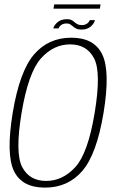

<svg xmlns="http://www.w3.org/2000/svg" viewBox="-20 -852 530 876"><path d="M185 4Q290 4 355.5 -72Q421 -148 452.5 -337.5Q483.5 -526 446.8 -603Q410 -680 305.5 -680Q201 -680 135.2 -603.5Q69.5 -527 38 -337.5Q7 -148.5 43.5 -72.2Q80 4 185 4ZM190.5 -26.5Q114.5 -26.5 81.2 -90Q48 -153.5 78.5 -337.5Q109.5 -521.5 166.8 -585.5Q224 -649.5 300 -649.5Q376 -649.5 409.2 -585.8Q442.5 -522 412 -337.5Q381.5 -153 323.8 -89.8Q266 -26.5 190.5 -26.5ZM351.5 -717Q367 -717 378 -721.5Q389 -726 396.5 -733.2Q404 -740.5 408 -747.5Q412 -754.5 413 -760H389.5Q388 -755.5 383.5 -750Q379 -744.5 371.2 -741Q363.5 -737.5 354.5 -737.5Q341.5 -737.5 333.8 -741.5Q326 -745.5 320 -751Q314 -756.5 306.2 -760.5Q298.5 -764.5 285.5 -764.5Q271.5 -764.5 260.2 -760.5Q249 -756.5 241.5 -749.8Q234 -743 229.2 -736Q224.5 -729 223.5 -722.5H247Q248.5 -727 253 -732.5Q257.5 -738 265.5 -741.5Q273.5 -745 283.5 -745Q294 -745 300.5 -740.8Q307 -736.5 313.5 -731Q320 -725.5 328.5 -721.2Q337 -717 351.5 -717ZM224 -812.5H435.5L439 -832H227.5Z"/></svg>

Font: Anybody SemiCondensed ExtraLight
Style: Italic
Weight: 250
Width: 4
Italic angle: -10°
Version: Version 1.113;gftools[0.9.25]